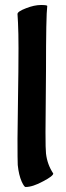

<svg xmlns="http://www.w3.org/2000/svg" viewBox="-20 -697 263 768"><path d="M162 -168Q162 -99 164 -83Q169 -39 193 -3Q193 7 153 28Q111 51 82 51Q77 51 67 30Q55 3 51 -37Q50 -53 50 -142Q50 -186 52 -302Q54 -417 54 -504Q54 -566 52 -606L50 -641Q50 -651 84 -664Q117 -677 144 -677Q169 -677 169 -673Q164 -636 164 -413Z"/></svg>

Font: Bubblegum Sans
Style: Regular
Weight: 400
Designer: Angel Koziupa and Alejandro Paul
Foundry: Angel Koziupa and Alejandro Paul
Version: Version 1.001